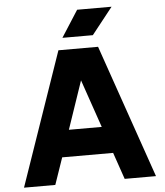

<svg xmlns="http://www.w3.org/2000/svg" viewBox="-63 -1044 945 1100"><g transform="rotate(-5 409.5 -494.5)"><path d="M30 0ZM556 -154H263L210 0H30L295 -767H523L789 0H609ZM504 -308 409 -584 315 -308ZM422 -989H620L499 -836H324Z"/></g></svg>

Font: Biryani Heavy
Style: Regular
Weight: 900
Designer: Dan Reynolds and Mathieu Réguer
Foundry: Dan Reynolds and Mathieu Réguer
Version: Version 1.003; ttfautohint (v1.1) -l 5 -r 5 -G 72 -x 0 -D la